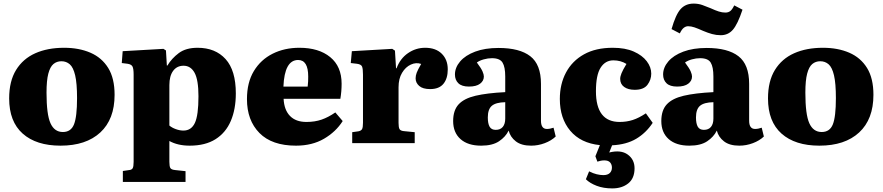

<svg xmlns="http://www.w3.org/2000/svg" viewBox="-20 -797 4914 1069"><path d="M317 14Q182 14 106.5 -53Q31 -120 31 -249Q31 -345 69.5 -407.5Q108 -470 176.5 -500.5Q245 -531 337 -531Q420 -531 483.5 -503.5Q547 -476 582.5 -418.5Q618 -361 618 -269Q618 -133 538.5 -59.5Q459 14 317 14ZM330 -62Q375 -62 392 -104.5Q409 -147 409 -251Q409 -333 398.5 -377.5Q388 -422 368.5 -439Q349 -456 322 -456Q296 -456 277.5 -440.5Q259 -425 249 -387Q239 -349 239 -281Q239 -160 261 -111Q283 -62 330 -62Z M664 216V155L698 150Q713 149 718.5 140Q724 131 724 104V-381Q724 -415 717.5 -427Q711 -439 690 -442L658 -446L663 -512L890 -525L904 -516L909 -432H912Q936 -472 975.5 -501.5Q1015 -531 1080 -531Q1179 -531 1236 -468Q1293 -405 1293 -277Q1293 -189 1265 -123.5Q1237 -58 1180 -22Q1123 14 1036 14Q970 14 923 -12V104Q923 129 928.5 138.5Q934 148 957 150L1013 156V216ZM1001 -70Q1045 -70 1065 -112.5Q1085 -155 1085 -261Q1085 -352 1063.5 -391.5Q1042 -431 1002 -431Q965 -431 944 -402.5Q923 -374 923 -323V-98Q937 -86 959 -78Q981 -70 1001 -70Z M1628 14Q1494 14 1424.5 -56.5Q1355 -127 1355 -245Q1355 -338 1393.5 -401.5Q1432 -465 1498 -498Q1564 -531 1647 -531Q1755 -531 1818.5 -479Q1882 -427 1882 -331Q1882 -288 1875 -247H1559Q1562 -185 1594.5 -151.5Q1627 -118 1686 -118Q1733 -118 1770.5 -131Q1808 -144 1847 -171L1888 -123Q1850 -63 1784 -24.5Q1718 14 1628 14ZM1558 -315H1693Q1695 -330 1695.5 -343.5Q1696 -357 1696 -371Q1696 -463 1640 -463Q1564 -463 1558 -315Z M1941 0V-61L1976 -66Q1991 -69 1996 -78.5Q2001 -88 2001 -114V-381Q2001 -413 1996 -426Q1991 -439 1967 -442L1933 -446L1939 -512L2164 -525L2179 -515L2185 -417H2188Q2208 -471 2251.5 -501Q2295 -531 2347 -531Q2406 -531 2439.5 -498Q2473 -465 2473 -411Q2473 -360 2449 -330.5Q2425 -301 2375 -301Q2334 -301 2314 -318.5Q2294 -336 2294 -361Q2294 -376 2300 -392Q2306 -408 2325 -441Q2297 -451 2267.5 -437.5Q2238 -424 2218.5 -391.5Q2199 -359 2199 -311V-113Q2199 -89 2204 -79Q2209 -69 2228 -67L2289 -61V0Z M2659 14Q2585 14 2544 -22.5Q2503 -59 2503 -123Q2503 -183 2533.5 -216Q2564 -249 2628 -264Q2692 -279 2793 -284V-371Q2793 -424 2778 -448.5Q2763 -473 2719 -473Q2697 -473 2673.5 -466.5Q2650 -460 2635 -449Q2659 -417 2666.5 -399.5Q2674 -382 2674 -371Q2674 -347 2653 -331Q2632 -315 2591 -315Q2551 -315 2532 -333.5Q2513 -352 2513 -382Q2513 -421 2542 -455Q2571 -489 2625.5 -509.5Q2680 -530 2756 -530Q2873 -530 2932.5 -484Q2992 -438 2992 -330V-125Q2992 -79 3025 -79Q3042 -79 3062 -86L3074 -37Q3050 -14 3013 0Q2976 14 2937 14Q2883 14 2852 -10Q2821 -34 2812 -70Q2795 -35 2758.5 -10.5Q2722 14 2659 14ZM2740 -74Q2766 -74 2779.5 -90.5Q2793 -107 2793 -137V-228Q2741 -227 2718.5 -208Q2696 -189 2696 -143Q2696 -109 2706 -91.5Q2716 -74 2740 -74Z M3389 252Q3340 252 3302 237.5Q3264 223 3242 201L3260 157Q3281 168 3301.5 173Q3322 178 3339 178Q3363 178 3375 166.5Q3387 155 3387 136Q3387 119 3377 107.5Q3367 96 3345 96Q3334 96 3324.5 98Q3315 100 3306 103L3295 73L3320 11Q3213 0 3155 -69Q3097 -138 3097 -246Q3097 -329 3131.5 -393.5Q3166 -458 3231.5 -494.5Q3297 -531 3392 -531Q3461 -531 3508.5 -510Q3556 -489 3581 -456Q3606 -423 3606 -387Q3606 -353 3585 -325Q3564 -297 3514 -297Q3477 -297 3455 -313Q3433 -329 3433 -358Q3433 -371 3440.5 -389.5Q3448 -408 3468 -441Q3436 -461 3395 -461Q3350 -461 3324 -420Q3298 -379 3298 -289Q3298 -118 3430 -118Q3469 -118 3503 -129Q3537 -140 3576 -166L3614 -113Q3577 -57 3522.5 -24.5Q3468 8 3388 12L3372 52Q3437 36 3475 63.5Q3513 91 3513 140Q3513 196 3478 224Q3443 252 3389 252Z M3818 14Q3744 14 3703 -22.5Q3662 -59 3662 -123Q3662 -183 3692.5 -216Q3723 -249 3787 -264Q3851 -279 3952 -284V-371Q3952 -424 3937 -448.5Q3922 -473 3878 -473Q3856 -473 3832.5 -466.5Q3809 -460 3794 -449Q3818 -417 3825.5 -399.5Q3833 -382 3833 -371Q3833 -347 3812 -331Q3791 -315 3750 -315Q3710 -315 3691 -333.5Q3672 -352 3672 -382Q3672 -421 3701 -455Q3730 -489 3784.5 -509.5Q3839 -530 3915 -530Q4032 -530 4091.5 -484Q4151 -438 4151 -330V-125Q4151 -79 4184 -79Q4201 -79 4221 -86L4233 -37Q4209 -14 4172 0Q4135 14 4096 14Q4042 14 4011 -10Q3980 -34 3971 -70Q3954 -35 3917.5 -10.5Q3881 14 3818 14ZM3899 -74Q3925 -74 3938.5 -90.5Q3952 -107 3952 -137V-228Q3900 -227 3877.5 -208Q3855 -189 3855 -143Q3855 -109 3865 -91.5Q3875 -74 3899 -74ZM3993 -601Q3968 -601 3944.5 -607.5Q3921 -614 3895 -625Q3866 -638 3847 -644.5Q3828 -651 3811 -651Q3799 -651 3787.5 -642.5Q3776 -634 3765 -611L3719 -635Q3742 -716 3769.5 -746.5Q3797 -777 3842 -777Q3868 -777 3890.5 -769Q3913 -761 3937 -751Q3963 -739 3982 -733Q4001 -727 4019 -727Q4035 -727 4046 -735.5Q4057 -744 4068 -767L4114 -743Q4087 -662 4060.5 -631.5Q4034 -601 3993 -601Z M4542 14Q4407 14 4331.5 -53Q4256 -120 4256 -249Q4256 -345 4294.5 -407.5Q4333 -470 4401.5 -500.5Q4470 -531 4562 -531Q4645 -531 4708.5 -503.5Q4772 -476 4807.5 -418.5Q4843 -361 4843 -269Q4843 -133 4763.5 -59.5Q4684 14 4542 14ZM4555 -62Q4600 -62 4617 -104.5Q4634 -147 4634 -251Q4634 -333 4623.5 -377.5Q4613 -422 4593.5 -439Q4574 -456 4547 -456Q4521 -456 4502.5 -440.5Q4484 -425 4474 -387Q4464 -349 4464 -281Q4464 -160 4486 -111Q4508 -62 4555 -62Z"/></svg>

Font: Literata 36pt ExtraBold
Style: Regular
Weight: 800
Designer: Latin by Veronika Burian and Jose Scaglione. Greek by Irene Vlachou. Cyrillic by Vera Evstafieva.
Foundry: TypeTogether
Version: Version 3.002